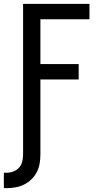

<svg xmlns="http://www.w3.org/2000/svg" viewBox="-27 -755 547 998"><path d="M-7 223V143H6Q24 143 42 136.5Q60 130 72 116.5Q84 103 88.5 85Q93 67 93 48V-735H438V-655H183V-422H382V-342H183V48Q183 72 179 95.5Q175 119 164 140Q153 161 136 177.5Q119 194 97.5 204.5Q76 215 52.5 219Q29 223 6 223Z"/></svg>

Font: Iosevka Term Medium
Style: Regular
Weight: 500
Monospace: yes
Designer: Belleve Invis
Foundry: Belleve Invis
Version: Version 26.3.1